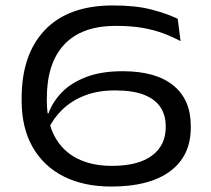

<svg xmlns="http://www.w3.org/2000/svg" viewBox="-20 -671 776 705"><path d="M388.5 14Q287.5 14 213.8 -23.2Q140 -60.5 99.8 -131Q59.5 -201.5 59.5 -301V-311Q59.5 -471.5 145.2 -561.2Q231 -651 395 -651Q478.5 -651 535.2 -636.2Q592 -621.5 632.5 -602L643 -520Q612 -536.5 578.2 -549Q544.5 -561.5 502.8 -568.8Q461 -576 405 -576Q280.5 -576 216.2 -507.8Q152 -439.5 152 -311V-301.5Q152 -223 181 -169.5Q210 -116 263.5 -89Q317 -62 390.5 -62Q488 -62 538.2 -99.8Q588.5 -137.5 588.5 -203.5V-208Q588.5 -248 569.2 -277.2Q550 -306.5 509.2 -322.8Q468.5 -339 402 -339Q339.5 -339 291.2 -320.2Q243 -301.5 209.5 -269.2Q176 -237 158 -197.5L144 -254.5H158Q173 -296.5 207 -331.8Q241 -367 296.5 -388.2Q352 -409.5 430.5 -409.5Q552.5 -409.5 616.5 -357.2Q680.5 -305 680.5 -209.5V-202Q680.5 -99 605 -42.5Q529.5 14 388.5 14Z"/></svg>

Font: Anek Latin Expanded
Style: Regular
Weight: 400
Width: 7
Designer: Yesha Goshar
Foundry: Ek Type
Version: Version 1.003